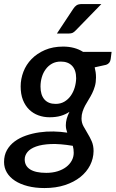

<svg xmlns="http://www.w3.org/2000/svg" viewBox="-50 -748 571 948"><path d="M314 6.5Q314 -12 309.5 -28Q246.5 -38.5 201.8 -36.8Q157 -35 128 -24.5Q99 -14 85.5 2.8Q72 19.5 72 39Q72 71.5 99 88.5Q126 105.5 178.5 105.5Q209 105.5 234 97.8Q259 90 276.8 76.5Q294.5 63 304.2 45Q314 27 314 6.5ZM224.5 -235Q249 -235 267.8 -246Q286.5 -257 299.2 -275Q312 -293 318.8 -315.8Q325.5 -338.5 326 -361.5Q326 -402 306 -423Q286 -444 250 -444Q225.5 -444 207 -433.8Q188.5 -423.5 175.8 -406.2Q163 -389 156.5 -366.8Q150 -344.5 150 -320.5Q150 -279.5 169.2 -257.2Q188.5 -235 224.5 -235ZM501 -492 496.5 -456.5Q493.5 -434.5 474 -428L417.5 -415.5Q420.5 -404 422.2 -391.8Q424 -379.5 424 -365.5Q424 -341.5 418.5 -322.5Q413 -303.5 405 -287.2Q397 -271 387.8 -256.5Q378.5 -242 370.8 -227.5Q363 -213 357.8 -197.2Q352.5 -181.5 352.5 -163Q352.5 -142.5 361.8 -125.2Q371 -108 382.2 -89.8Q393.5 -71.5 402.8 -50.5Q412 -29.5 412 -2Q411.5 35 394.8 68Q378 101 346.8 126Q315.5 151 270.8 165.8Q226 180.5 169.5 180.5Q124 180.5 87 171Q50 161.5 24 144.5Q-2 127.5 -16 104Q-30 80.5 -30 52Q-30 18.5 -15.8 -6.8Q-1.5 -32 22.5 -49.8Q46.5 -67.5 78 -78.5Q109.5 -89.5 144.2 -94.5Q179 -99.5 214.5 -98.8Q250 -98 282 -93Q279 -101.5 277 -110.5Q275 -119.5 275 -129.5Q275 -144.5 279.2 -160.8Q283.5 -177 293 -196Q274 -183 250.2 -176Q226.5 -169 194.5 -169Q165.5 -169 139.5 -178.5Q113.5 -188 94 -207Q74.5 -226 63.2 -254.5Q52 -283 52 -321.5Q52 -358 65.5 -393.5Q79 -429 105.8 -456.5Q132.5 -484 171.8 -501Q211 -518 262 -518Q290 -518 314.8 -511.5Q339.5 -505 360 -492ZM450.5 -728 324.5 -598.5Q316 -589.5 308.8 -586Q301.5 -582.5 290 -582.5H231L311 -703.5Q319 -716 328.2 -722Q337.5 -728 354.5 -728Z"/></svg>

Font: Lato SemiBold
Style: Italic
Weight: 600
Italic angle: -7°
Designer: Lukasz Dziedzic with Adam Twardoch and Botio Nikoltchev
Foundry: tyPoland Lukasz Dziedzic
Version: Version 2.015; 2015-08-06; http://www.latofonts.com/